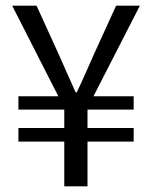

<svg xmlns="http://www.w3.org/2000/svg" viewBox="-20 -658 537 678"><path d="M207 0V-158H45V-206H207V-271H45V-318H186L23 -638H109L187 -467Q202 -434 216.5 -400.5Q231 -367 247 -332H251Q268 -367 282.5 -400.5Q297 -434 312 -467L390 -638H474L310 -318H452V-271H289V-206H452V-158H289V0Z"/></svg>

Font: SourceSansPro
Style: Book
Weight: 400
Designer: Paul D. Hunt
Foundry: Adobe Systems Incorporated
Version: Version 2.021;PS 2.000;hotconv 1.0.86;makeotf.lib2.5.63406